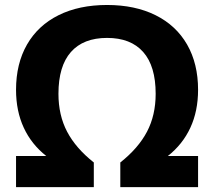

<svg xmlns="http://www.w3.org/2000/svg" viewBox="-20 -770 881 790"><path d="M670.5 -128H795V0H475V-101.5Q549 -160 584.8 -228Q620.5 -296 620.5 -384Q620.5 -498 569.2 -556Q518 -614 420.5 -614Q323 -614 271.8 -556Q220.5 -498 220.5 -384Q220.5 -296 256.2 -228Q292 -160 366 -101.5V0H46V-128H170.5Q109.5 -176 77.8 -244.5Q46 -313 46 -400.5Q46 -508 91.2 -586.8Q136.5 -665.5 221 -707.5Q305.5 -749.5 420.5 -749.5Q535.5 -749.5 620 -707.5Q704.5 -665.5 749.8 -586.8Q795 -508 795 -400.5Q795 -313 763.2 -244.5Q731.5 -176 670.5 -128Z"/></svg>

Font: Encode Sans Semi Expanded
Style: Bold
Weight: 700
Width: 6
Designer: Multiple Designers
Foundry: Impallari Type
Version: Version 2.000